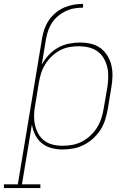

<svg xmlns="http://www.w3.org/2000/svg" viewBox="-72 -755 692 980"><path d="M-52 205V186H19L143 -561Q147 -585 155.5 -608.5Q164 -632 178.5 -653Q193 -674 213 -690.5Q233 -707 256.5 -717Q280 -727 304 -731Q328 -735 352 -735V-716Q331 -716 309 -712.5Q287 -709 266 -699.5Q245 -690 226.5 -675Q208 -660 195 -641Q182 -622 174.5 -600.5Q167 -579 163 -557L141 -425Q156 -452 177 -474.5Q198 -497 224 -511.5Q250 -526 279 -532Q308 -538 336 -538Q365 -538 392.5 -531.5Q420 -525 441.5 -509Q463 -493 477 -469.5Q491 -446 497 -419.5Q503 -393 502 -364Q501 -335 496 -307L478 -197Q473 -170 464.5 -143Q456 -116 440.5 -92Q425 -68 403 -48Q381 -28 355 -15Q329 -2 302 3Q275 8 247 8Q218 8 190 0.5Q162 -7 141 -24.5Q120 -42 107.5 -67Q95 -92 91 -120L40 186H134V205ZM247 -11Q272 -11 297 -15.5Q322 -20 345.5 -32Q369 -44 389 -62.5Q409 -81 423 -103.5Q437 -126 445 -150.5Q453 -175 457 -200L476 -310Q480 -336 480.5 -362Q481 -388 475.5 -412Q470 -436 457.5 -457.5Q445 -479 425.5 -493Q406 -507 381 -513Q356 -519 330 -519Q306 -519 281 -514.5Q256 -510 233 -497.5Q210 -485 191 -466.5Q172 -448 158.5 -426Q145 -404 137.5 -380Q130 -356 126 -331L108 -221Q103 -196 102 -170Q101 -144 106 -120Q111 -96 122.5 -74.5Q134 -53 153 -38Q172 -23 196.5 -17Q221 -11 247 -11Z"/></svg>

Font: Iosevka Slab ThExObl
Style: Regular
Weight: 100
Width: 7
Italic angle: -9°
Monospace: yes
Designer: Belleve Invis
Foundry: Belleve Invis
Version: Version 11.1.1; ttfautohint (v1.8.3)